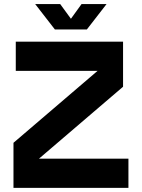

<svg xmlns="http://www.w3.org/2000/svg" viewBox="-20 -906 684 926"><path d="M45 0V-217.3L504 -610L532.8 -564.3H56.1V-705H573.5V-487.7L114.5 -95L92.9 -140.7H599.4V0ZM244.6 -764 149.6 -886.5H270.2L350.9 -776H293.5L373.4 -886.5H494L399 -764Z"/></svg>

Font: TikTok Sans Light
Style: Regular
Weight: 300
Version: Version 4.000